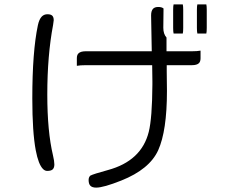

<svg xmlns="http://www.w3.org/2000/svg" viewBox="-20 -794 1040 876"><path d="M170.9 -718.8Q158.7 -706.5 152.8 -678.7Q127.4 -558.6 127.4 -344.7Q127.4 -191.9 143.1 -108.4Q155.3 -43.9 176.3 -22.9Q185.1 -14.2 195.3 -14.2Q213.4 -14.2 220.7 -21.5Q228 -28.8 228 -43.9Q228 -58.6 221.7 -85.4Q195.8 -194.3 195.8 -362.3Q195.8 -541 222.2 -680.2L225.1 -701.7Q225.1 -715.8 218.5 -722.4Q211.9 -729 196.5 -729Q181.2 -729 170.9 -718.8ZM772 -773.9Q770 -766.6 770 -749V-667Q770 -649.9 772 -641.1H814Q815.9 -648.9 815.9 -667V-749Q815.9 -765.6 814 -773.9ZM880.4 -773.9Q878.4 -766.6 878.4 -749V-667Q878.4 -649.9 880.4 -641.1H921.4Q923.3 -648.9 923.3 -667V-749Q923.3 -765.6 921.4 -773.9ZM739.7 -560.1V-622.6Q725.1 -639.2 725.1 -667L726.1 -755.4Q717.8 -762.2 702.1 -762.2Q686.5 -762.2 678.7 -754.4Q669.4 -745.1 669.4 -723.6L672.4 -560.1H371.1Q347.7 -560.1 337.9 -550.3Q330.6 -543 330.6 -528.3V-493.7Q345.7 -496.6 371.1 -496.6H674.3L675.3 -423.8V-407.2Q674.3 -254.4 658.7 -192.4Q625.5 -59.6 472.2 -18.1Q405.8 0 392.1 7.3Q384.3 14.6 384.3 27.3Q384.3 45.4 392.6 53.7Q400.9 62 418.9 62Q452.1 62 533.2 29.8Q662.1 -21.5 701.7 -108.4Q741.7 -196.8 741.7 -378.9L740.7 -467.8V-486.3V-496.6H855.5Q878.4 -496.6 887.7 -505.9Q895 -513.2 895 -528.3V-563Q879.9 -560.1 855.5 -560.1Z"/></svg>

Font: YuPearl-ExtraLight
Style: ExtraLight
Weight: 200
Designer: Max Yao
Foundry: Max-Everyday
Version: Version 1.011; ttfautohint (v1.8.3)